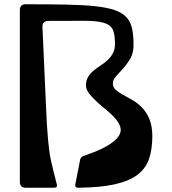

<svg xmlns="http://www.w3.org/2000/svg" viewBox="-20 -880 807 900"><path d="M246 -17Q251 0 233 0H101Q73 0 73 -28V-832Q73 -860 101 -860Q210 -860 289.5 -858.5Q369 -857 425 -851Q481 -845 516.5 -833Q552 -821 572 -800Q592 -779 599 -746.5Q606 -714 606 -668Q606 -632 591 -606Q576 -580 557.5 -559.5Q539 -539 524 -522.5Q509 -506 509 -490Q509 -471 522.5 -459Q536 -447 557 -435.5Q578 -424 601.5 -410.5Q625 -397 646 -375.5Q667 -354 680.5 -321.5Q694 -289 694 -241Q694 -180 678.5 -135Q663 -90 624 -60.5Q585 -31 517.5 -16Q450 -1 347 0Q330 0 333 -16L356 -133Q359 -144 371 -149Q443 -173 482 -196Q521 -219 535.5 -240.5Q550 -262 544.5 -282.5Q539 -303 522 -323Q505 -343 481 -362.5Q457 -382 435.5 -401.5Q414 -421 398.5 -440.5Q383 -460 383 -480Q383 -503 393 -519.5Q403 -536 418 -548.5Q433 -561 451 -572.5Q469 -584 484 -598Q499 -612 509 -630Q519 -648 519 -675Q519 -720 508 -742.5Q497 -765 463.5 -774Q430 -783 369 -782.5Q308 -782 208 -782Q177 -782 179 -753Q184 -638 188 -553.5Q192 -469 194.5 -407Q197 -345 199.5 -302Q202 -259 205 -227.5Q208 -196 211 -173Q214 -150 219 -127Q224 -104 230.5 -78.5Q237 -53 246 -17Z"/></svg>

Font: OpenDyslexic 3
Style: Regular
Weight: 400
Designer: Abelardo Gonzalez
Version: Version 1.000;PS 001.001;hotconv 1.0.56